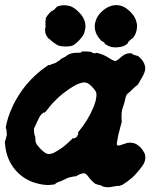

<svg xmlns="http://www.w3.org/2000/svg" viewBox="-42 -700 610 768"><path d="M285 -494Q305 -495 319 -493L327 -492Q327 -492 326 -491H324L325 -490Q329 -487 338 -487Q342 -487 343 -488L344 -489L348 -488Q359 -485 372 -480Q380 -477 402 -463Q413 -457 418 -456Q425 -456 438 -468Q449 -478 457 -482Q470 -488 482 -487Q485 -487 485 -486Q485 -484 496 -480Q505 -477 506 -477Q510 -478 521 -466Q533 -454 537 -439Q539 -433 539 -427.5Q539 -422 538 -418Q535 -404 522 -383Q519 -379 517 -374Q511 -363 507 -359Q506 -358 504 -357Q502 -356 499.5 -353.5Q497 -351 495.5 -350Q494 -349 487 -342Q473 -328 468 -325Q463 -321 460 -309Q459 -302 458 -299.5Q457 -297 456 -292Q455 -287 453.5 -282.5Q452 -278 451 -275Q450 -272 448 -266Q444 -254 444 -235Q444 -219 444.5 -218Q445 -217 445 -214Q445 -211 443.5 -206.5Q442 -202 441 -198Q440 -194 438 -186.5Q436 -179 435 -174Q434 -169 432 -164Q431 -157 427 -137Q424 -124 426 -120Q428 -117 435 -118Q440 -119 457 -125Q461 -127 465.5 -128Q470 -129 472.5 -129Q475 -129 476 -129H478Q479 -130 484 -129Q498 -128 510 -119Q522 -110 529 -99Q536 -89 538 -82Q540 -72 539 -63Q536 -45 521 -28Q518 -24 515 -20Q512 -16 508.5 -12.5Q505 -9 503 -6Q497 2 485 12Q466 28 448 39L434 44L430 43Q429 44 425.5 44Q422 44 418.5 45Q415 46 406.5 47Q398 48 397.5 48.5Q397 49 389.5 49Q382 49 379 48Q376 48 367 45Q366 44 367 44L360 41Q357 41 352.5 39.5Q348 38 345.5 37.5Q343 37 339 35Q326 26 310 5Q301 -7 294 -7Q284 -7 269 1Q259 7 258 6Q257 4 252 6Q249 7 248 7Q247 7 234 10Q230 11 221 15.5Q212 20 211.5 20Q211 20 204 23.5Q197 27 194 27Q187 29 187 31Q187 31 186 31Q185 31 182 33Q179 35 179 36Q179 36 178 37Q177 37 175.5 37.5Q174 38 172 38Q170 38 165 39Q160 40 146 40Q124 39 101 32Q88 29 74 22Q45 8 23 -16Q-17 -60 -22 -125Q-23 -136 -22 -136Q-20 -137 -19 -143Q-19 -146 -18 -147Q-17 -148 -17 -152Q-17 -155 -16 -155Q-14 -158 -15 -165Q-15 -167 -15.5 -167Q-16 -167 -15.5 -168.5Q-15 -170 -15.5 -172.5Q-16 -175 -16 -178Q-16 -184 -18 -186Q-19 -187 -19 -190Q-12 -230 6 -269Q9 -276 11 -280Q16 -291 28 -311Q64 -372 124 -420Q138 -430 149 -438Q153 -441 155 -440Q158 -439 164 -443Q167 -444 167 -444Q168 -443 173 -446Q175 -447 176 -447Q177 -447 179.5 -448Q182 -449 184.5 -451Q187 -453 187.5 -453.5Q188 -454 192 -456Q199 -460 200 -462Q200 -464 210 -468.5Q220 -473 223 -476Q233 -484 246 -487Q255 -489 269 -489Q281 -489 284 -491Q285 -492 284 -492ZM304 -369Q298 -371 292 -370Q286 -370 278 -367Q267 -364 252 -355Q229 -341 217 -331Q214 -329 211 -327Q193 -313 170 -289Q158 -276 143 -256Q139 -251 138.5 -251Q138 -251 137 -250L135 -249Q135 -249 134 -250Q132 -251 128 -246Q127 -245 126.5 -245Q126 -245 123 -242Q120 -239 117 -234Q114 -228 108 -216Q105 -209 102 -203Q99 -197 97 -192L94 -187V-178Q95 -160 97 -157Q97 -156 97.5 -156Q98 -156 99 -154Q99 -143 100 -135Q102 -125 110 -116Q122 -101 134 -92Q145 -83 156 -84Q164 -85 172 -88Q178 -91 188 -97Q214 -112 242 -140Q244 -142 246 -144Q248 -146 249 -147Q250 -148 250 -148Q250 -147 251 -146.5Q252 -146 254 -146.5Q256 -147 258 -148L260 -149Q260 -148 264 -152Q270 -157 267 -158Q267 -158 269 -160Q273 -165 270 -168Q269 -168 269 -168.5Q269 -169 273 -174Q310 -219 331 -269Q341 -293 343 -310Q345 -321 343 -329Q340 -339 324 -355Q312 -367 304 -369ZM409 -678Q423 -681 438 -678Q461 -673 483 -649Q501 -630 505 -607Q507 -600 506 -592Q505 -570 494 -554Q490 -547 487 -546Q486 -546 483 -543.5Q480 -541 478 -539Q470 -532 470 -529Q470 -526 462 -521Q452 -514 437 -512Q411 -507 390 -517Q386 -519 381 -522Q378 -525 377 -525.5Q376 -526 377 -527Q377 -528 373.5 -531Q370 -534 368 -534Q366 -533 356 -545Q343 -561 339 -578Q337 -584 337 -594Q337 -607 341 -617Q346 -634 362 -651Q384 -673 409 -678ZM203 -678Q206 -679 214 -679Q222 -679 226 -678Q249 -676 272 -653Q280 -645 286 -637Q299 -618 300 -596Q300 -588 298 -581Q296 -570 293 -563Q286 -550 272 -536Q259 -523 251 -519Q242 -514 219 -514Q192 -514 181 -524Q178 -526 175 -528Q167 -533 159 -541Q155 -545 154 -545Q152 -544 146 -554Q142 -560 140 -567L139 -571V-578L138 -579V-582L139 -586Q139 -587 139 -588Q141 -590 140 -602Q140 -608 140 -611Q140 -614 139.5 -614.5Q139 -615 141 -619V-624Q140 -624 141 -627Q147 -639 159 -651L166 -657Q166 -656 168 -657Q177 -662 177 -664Q177 -665 179.5 -666.5Q182 -668 183 -669Q184 -670 183 -671L187 -674Q196 -677 203 -678Z"/></svg>

Font: TT2020 Style B
Style: Italic
Weight: 400
Italic angle: -15°
Version: Version 0.2.000